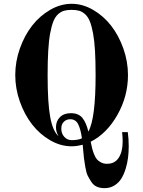

<svg xmlns="http://www.w3.org/2000/svg" viewBox="-20 -750 752 1008"><path d="M651.9 -356Q651.9 -244.6 596.2 -146.5Q540.5 -48.3 456.1 -5.9Q460.4 16.1 463.9 29.5Q467.3 43 474.1 60.3Q481 77.6 489.3 86.9Q497.6 96.2 511 103Q524.4 109.9 542 109.9Q583 109.9 603.5 77.9Q624 45.9 624 -7.8Q624 -29.3 621.1 -56.2H650.9Q655.8 -21 655.8 18.1Q655.8 48.3 652.3 76.9Q648.9 105.5 639.9 135.3Q630.9 165 617.2 187.3Q603.5 209.5 580.8 223.6Q558.1 237.8 528.8 237.8Q505.9 237.8 488.5 230.2Q471.2 222.7 459.5 204.8Q447.8 187 440.4 172.1Q433.1 157.2 428 127.2Q422.9 97.2 420.9 81.3Q418.9 65.4 416 30.8Q415.5 25.9 415.3 23.4Q415 21 414.8 17.1Q414.6 13.2 414.1 9.8Q381.8 18.1 356 18.1Q297.9 18.1 243.2 -13.7Q188.5 -45.4 148.4 -96.9Q108.4 -148.4 84.2 -216.8Q60.1 -285.2 60.1 -356Q60.1 -426.8 84.2 -495.1Q108.4 -563.5 148.4 -615Q188.5 -666.5 243.2 -698.2Q297.9 -730 356 -730Q414.1 -730 468.8 -698.2Q523.4 -666.5 563.5 -615Q603.5 -563.5 627.7 -495.1Q651.9 -426.8 651.9 -356ZM230 -356Q230 -208 243.7 -134.8Q257.3 -61.5 287.1 -35.2Q273.9 -57.6 273.9 -82Q273.9 -114.3 294.7 -135Q315.4 -155.8 352.1 -155.8Q392.6 -155.8 412.8 -130.6Q433.1 -105.5 443.8 -59.1Q481.9 -126.5 481.9 -356Q481.9 -429.2 478.8 -483.2Q475.6 -537.1 468.5 -575.2Q461.4 -613.3 451.9 -637.2Q442.4 -661.1 427.5 -674.8Q412.6 -688.5 396 -693.4Q379.4 -698.2 356 -698.2Q332.5 -698.2 315.9 -693.4Q299.3 -688.5 284.4 -674.8Q269.5 -661.1 260 -637.2Q250.5 -613.3 243.4 -575.2Q236.3 -537.1 233.2 -483.2Q230 -429.2 230 -356ZM356 -14.2Q390.1 -14.2 410.2 -23.9Q403.3 -72.8 390.1 -98.4Q377 -124 349.1 -124Q328.6 -124 315.2 -110.8Q301.8 -97.7 301.8 -74.2Q301.8 -48.8 317.6 -31.5Q333.5 -14.2 356 -14.2Z"/></svg>

Font: Flanker Steampunk
Style: Bold
Weight: 700
Designer: Alexey Kryukov, Leonardo Di Lena
Foundry: Alexey Kryukov, Leonardo Di Lena
Version: 1.210